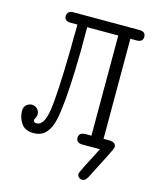

<svg xmlns="http://www.w3.org/2000/svg" viewBox="-116 -690 757 935"><g transform="rotate(15 262.5 -222.5)"><path d="M19 -82Q19 -104 32 -114Q44.9 -124 58.1 -124Q74.2 -124 85.7 -112.5Q97.2 -101.1 97.2 -85Q97.2 -75.2 92 -66.2Q86.9 -57.1 86.9 -54.2Q86.9 -42 103 -42Q141.1 -42 153.6 -125.5Q166 -209 169.9 -438V-499L170.9 -516.1V-558.1H137.2Q105 -558.1 105 -584Q105 -592.8 111.6 -601.8Q118.2 -610.8 136.2 -610.8H470.2Q501 -610.8 501 -584Q501 -558.1 469.2 -558.1H438V-53.2H467.8Q501 -53.2 501 -26.9Q501 -20 416 144Q404.8 166 389.2 166Q377.9 166 370.8 158.9Q363.8 151.9 363.8 142.1Q363.8 134.3 434.1 0H346.2Q314 0 314 -26.9Q314 -52.7 348.1 -53.2H377V-558.1H220.2V-436Q218.3 -324.2 214.1 -253.7Q210 -183.1 202.4 -128.2Q194.8 -73.2 181.4 -45.7Q168 -18.1 148.4 -5.1Q128.9 7.8 100.1 7.8Q57.1 7.8 38.1 -21Q19 -49.8 19 -82Z"/></g></svg>

Font: CMU Typewriter Text
Style: Light
Weight: 200
Version: Version 0.7.0